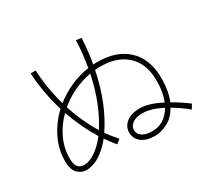

<svg xmlns="http://www.w3.org/2000/svg" viewBox="-158 -1008 1316 1240"><g transform="rotate(-30 500.0 -388.5)"><path d="M979 -55 959 -22Q930 -46 901.5 -65.5Q873 -85 846 -101Q813 -44 765 -18.5Q717 7 670 7Q606 7 570 -21Q534 -49 534 -95Q534 -140 572.5 -169.5Q611 -199 678 -197Q709 -196 747.5 -184Q786 -172 830 -149Q844 -182 850.5 -224Q857 -266 855 -316Q851 -430 780 -494Q709 -558 585 -558Q575 -558 565.5 -557.5Q556 -557 546 -556Q522 -438 482.5 -341.5Q443 -245 394 -175Q410 -153 426 -132.5Q442 -112 460 -92L430 -68Q414 -86 400 -105.5Q386 -125 372 -144Q326 -86 275.5 -54.5Q225 -23 176 -23Q139 -23 111 -51Q83 -79 83 -141Q83 -230 122.5 -309.5Q162 -389 227 -450Q182 -598 174 -744L212 -745Q217 -613 256 -475Q311 -519 377 -548.5Q443 -578 514 -588Q522 -635 527.5 -683.5Q533 -732 534 -784L574 -779Q569 -680 553 -592Q561 -593 569.5 -593Q578 -593 585 -593Q724 -593 804.5 -519.5Q885 -446 890 -317Q892 -259 884.5 -213Q877 -167 862 -132Q890 -116 919 -97Q948 -78 979 -55ZM351 -175Q317 -230 289 -290Q261 -350 239 -412Q184 -358 151 -289Q118 -220 118 -141Q118 -98 134.5 -78.5Q151 -59 178 -59Q219 -59 263.5 -89.5Q308 -120 351 -175ZM507 -551Q372 -526 267 -438Q287 -377 313.5 -318.5Q340 -260 373 -207Q415 -271 450 -358Q485 -445 507 -551ZM815 -118Q775 -139 740.5 -149.5Q706 -160 678 -161Q626 -163 597.5 -143Q569 -123 569 -95Q569 -62 596.5 -45Q624 -28 670 -28Q762 -28 815 -118Z"/></g></svg>

Font: Zen Kaku Gothic Antique Light
Style: Regular
Weight: 300
Designer: Yoshimichi Ohira
Foundry: Positype
Version: Version 1.001